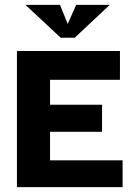

<svg xmlns="http://www.w3.org/2000/svg" viewBox="-20 -774 563 794"><path d="M187 -229H402V-341H187V-444H476V-563H50V0H487V-111H187ZM85 -754 231 -618H289L434 -754H295L260 -675L228 -754Z"/></svg>

Font: OSH Darker Grotesque Black
Style: Regular
Weight: 900
Designer: Gabriel Lam
Foundry: TypeRant
Version: Version 1.000;Glyphs 3.1.1 (3148)